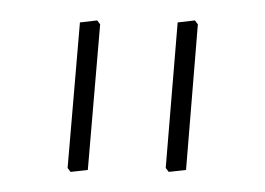

<svg xmlns="http://www.w3.org/2000/svg" viewBox="-20 -655 262 190"><path d="M66.9 -486.8 49.8 -484.9 46.9 -488.8 59.1 -632.8 76.2 -634.8 79.1 -630.9ZM164.1 -486.8 147 -484.9 144 -488.8 155.8 -632.8 172.9 -634.8 175.8 -630.9Z"/></svg>

Font: Datalegreya
Style: Gradient
Weight: 400
Designer: Figs Lab
Foundry: Figs Lab
Version: Version 1.002;PS 001.002;hotconv 1.0.70;makeotf.lib2.5.58329